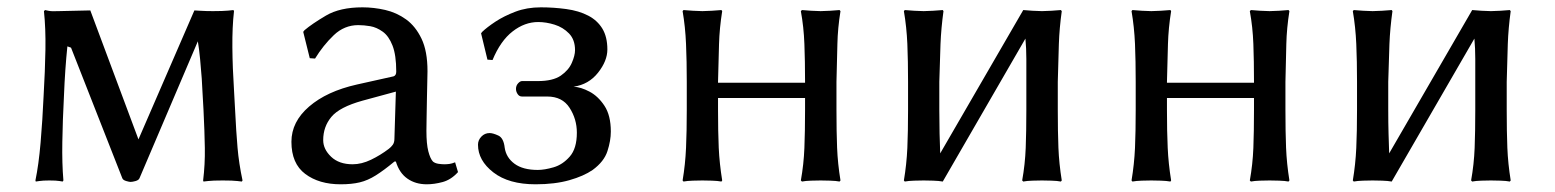

<svg xmlns="http://www.w3.org/2000/svg" viewBox="-20 -485 4178 516"><path d="M151.9 -227.5Q148.4 -161.1 147.5 -103.3Q146.5 -45.4 150.4 0L148.4 2.9Q148.4 2.9 139.9 1.5Q131.3 0 112.3 0Q95.2 0 85.7 1.5Q76.2 2.9 76.2 2.9L75.2 0Q84 -42.5 89.1 -101.8Q94.2 -161.1 97.2 -227.5Q101.1 -294.4 102.1 -351.8Q103 -409.2 98.1 -455.1L101.1 -458Q101.1 -458 109.9 -456.1Q118.7 -454.1 137.7 -455.1L222.7 -457L352.1 -110.4L502.4 -457Q502.4 -457 517.8 -456.1Q533.2 -455.1 552.2 -455.1Q579.6 -455.1 593.5 -456.5Q607.4 -458 607.4 -458L608.9 -455.1Q604 -412.6 604.5 -357.4Q605 -302.2 608.9 -242.7L611.8 -189.9Q614.7 -130.4 618.4 -87.9Q622.1 -45.4 631.8 0L629.9 2.9Q629.9 2.9 617.9 1.5Q606 0 578.6 0Q551.3 0 539.1 1.5Q526.9 2.9 526.9 2.9L525.9 0Q531.2 -43.5 530.5 -87.4Q529.8 -131.3 526.9 -189.9L523.9 -242.7Q523.9 -250 522.2 -273.9Q520.5 -297.9 517.8 -325.9Q515.1 -354 511.7 -374L355 -6.3Q353 -1 344.5 1.5Q335.9 3.9 330.6 3.9Q327.6 3.9 319.1 1.5Q310.5 -1 308.6 -6.3L170.9 -356.9L161.1 -360.4Q154.8 -300.3 151.9 -227.5Z M1043.9 -50.8H1040Q1011.7 -27.3 990 -13.7Q968.3 0 946.8 5.1Q925.3 10.3 895.5 10.3Q837.4 10.3 800.3 -17.6Q763.2 -45.4 763.2 -104Q763.2 -157.7 810.8 -198.7Q858.4 -239.7 939 -257.8L1037.6 -279.8Q1044.9 -282.2 1044.9 -292.5Q1044.9 -336.9 1034.9 -362.5Q1024.9 -388.2 1008.5 -399.9Q992.2 -411.6 975.1 -414.6Q958 -417.5 942.9 -417.5Q905.3 -417.5 877 -390.4Q848.6 -363.3 826.7 -327.6L812.5 -328.6L794.9 -399.4L798.3 -403.8Q818.4 -420.9 856 -443.1Q893.6 -465.3 954.1 -465.3Q984.4 -465.3 1015.1 -458.3Q1045.9 -451.2 1071.3 -432.9Q1096.7 -414.6 1112.8 -381.1Q1128.9 -347.7 1128.9 -293.5Q1128.9 -289.6 1128.4 -268.8Q1127.9 -248 1127.4 -221.2Q1127 -194.3 1126.5 -169.9Q1126 -145.5 1126 -133.3Q1126 -98.1 1131.1 -78.4Q1136.2 -58.6 1143.6 -50.8Q1148.9 -46.4 1157.7 -44.9Q1166.5 -43.5 1174.3 -43.5Q1180.7 -43.5 1187.7 -44.4Q1194.8 -45.4 1203.1 -48.8L1210.9 -22.5Q1192.4 -2 1169.7 4.2Q1147 10.3 1127 10.3Q1096.7 10.3 1075 -4.9Q1053.2 -20 1043.9 -50.8ZM1043.9 -238.8 954.1 -214.4Q892.6 -197.3 870.6 -170.9Q848.6 -144.5 848.6 -108.4Q848.6 -84 869.9 -63.7Q891.1 -43.5 927.7 -43.5Q951.7 -43.5 977.1 -55.7Q1002.4 -67.9 1024.9 -85Q1031.2 -89.8 1035.6 -95.9Q1040 -102.1 1040 -112.3Z M1426.3 -425.8Q1390.1 -425.8 1357.7 -400.6Q1325.2 -375.5 1303.7 -323.7L1290 -324.7L1272.9 -395.5L1275.9 -399.4Q1288.6 -411.6 1311.5 -426.8Q1334.5 -441.9 1365.2 -453.6Q1396 -465.3 1433.6 -465.3Q1467.8 -465.3 1501.7 -460.7Q1535.6 -456.1 1561 -442.9Q1585.4 -430.2 1598.9 -408Q1612.3 -385.7 1612.3 -352.1Q1612.3 -321.3 1587.2 -289.6Q1562 -257.8 1521.5 -252Q1541 -251 1564.2 -238.8Q1587.4 -226.6 1604.5 -200.7Q1621.6 -174.8 1621.6 -131.3Q1621.6 -106.9 1612.5 -78.9Q1603.5 -50.8 1572.8 -28.3Q1548.8 -11.7 1510 -0.7Q1471.2 10.3 1419.4 10.3Q1347.2 10.3 1305.9 -21.7Q1264.6 -53.7 1264.6 -96.2Q1264.6 -108.4 1273.7 -117.9Q1282.7 -127.4 1295.9 -127.4Q1304.7 -127.4 1319.1 -120.8Q1333.5 -114.3 1336.4 -87.9Q1340.3 -61.5 1362.8 -44.9Q1385.3 -28.3 1425.3 -28.3Q1443.4 -28.3 1467.8 -35.4Q1492.2 -42.5 1511.2 -64.2Q1530.3 -85.9 1530.3 -128.4Q1530.3 -165 1510.7 -195.3Q1491.2 -225.6 1450.7 -225.6H1382.8Q1375.5 -225.6 1371.1 -232.2Q1366.7 -238.8 1366.7 -246.1Q1366.7 -254.9 1372.3 -261Q1377.9 -267.1 1382.8 -267.1H1425.3Q1465.8 -267.1 1487.1 -281.7Q1508.3 -296.4 1516.8 -316.2Q1525.4 -335.9 1525.4 -350.1Q1525.4 -378.4 1509.3 -395Q1493.2 -411.6 1470.5 -418.7Q1447.8 -425.8 1426.3 -425.8Z M1825.7 -265.1Q1825.7 -321.3 1823.7 -366.9Q1821.8 -412.6 1814.5 -455.1L1816.9 -458Q1826.7 -457 1842.3 -456.1Q1857.9 -455.1 1867.7 -455.1Q1877.4 -455.1 1893.1 -456.1Q1908.7 -457 1918.9 -458L1920.9 -455.1Q1913.6 -409.2 1912.4 -366.9Q1911.1 -324.7 1909.7 -265.1V-262.7H2143.6V-265.1Q2143.6 -321.3 2141.8 -366.9Q2140.1 -412.6 2132.3 -455.1L2135.3 -458Q2144.5 -457 2160.2 -456.1Q2175.8 -455.1 2185.5 -455.1Q2195.3 -455.1 2211.2 -456.1Q2227.1 -457 2236.3 -458L2238.8 -455.1Q2231.4 -409.2 2230.5 -366.9Q2229.5 -324.7 2228 -265.1V-189.9Q2228 -130.4 2229.7 -87.9Q2231.4 -45.4 2238.8 0L2236.3 2.9Q2227.1 1 2211.2 0.5Q2195.3 0 2185.5 0Q2175.8 0 2160.2 0.5Q2144.5 1 2135.3 2.9L2132.3 0Q2140.1 -43.5 2141.8 -87.4Q2143.6 -131.3 2143.6 -189.9V-221.7H1909.7V-189.9Q1909.7 -130.4 1911.6 -87.9Q1913.6 -45.4 1920.9 0L1918.9 2.9Q1908.7 1 1893.1 0.5Q1877.4 0 1867.7 0Q1857.9 0 1842.3 0.5Q1826.7 1 1816.9 2.9L1814.5 0Q1821.8 -43.5 1823.7 -87.4Q1825.7 -131.3 1825.7 -189.9Z M2420.4 -265.1Q2420.4 -321.3 2418.5 -366.9Q2416.5 -412.6 2409.2 -455.1L2411.6 -458Q2421.4 -457 2437 -456.1Q2452.6 -455.1 2462.4 -455.1Q2472.2 -455.1 2487.8 -456.1Q2503.4 -457 2513.7 -458L2515.6 -455.1Q2509.3 -409.2 2507.6 -366.9Q2505.9 -324.7 2504.4 -265.1V-189.9Q2504.4 -154.8 2505.1 -126.5Q2505.9 -98.1 2506.8 -72.8L2730 -458Q2739.3 -457 2754.9 -456.1Q2770.5 -455.1 2780.3 -455.1Q2790 -455.1 2805.9 -456.1Q2821.8 -457 2831.1 -458L2833.5 -455.1Q2827.1 -409.2 2825.7 -366.9Q2824.2 -324.7 2822.8 -265.1V-189.9Q2822.8 -130.4 2824.5 -87.9Q2826.2 -45.4 2833.5 0L2831.1 2.9Q2821.8 1 2805.9 0.5Q2790 0 2780.3 0Q2770.5 0 2754.9 0.5Q2739.3 1 2730 2.9L2727.1 0Q2734.9 -43.5 2736.6 -87.4Q2738.3 -131.3 2738.3 -189.9V-265.1Q2738.3 -297.9 2738.3 -326.4Q2738.3 -355 2735.8 -381.3L2513.7 2.9Q2503.4 1 2487.8 0.5Q2472.2 0 2462.4 0Q2452.6 0 2437 0.5Q2421.4 1 2411.6 2.9L2409.2 0Q2416.5 -43.5 2418.5 -87.4Q2420.4 -131.3 2420.4 -189.9Z M3032.2 -265.1Q3032.2 -321.3 3030.3 -366.9Q3028.3 -412.6 3021 -455.1L3023.4 -458Q3033.2 -457 3048.8 -456.1Q3064.5 -455.1 3074.2 -455.1Q3084 -455.1 3099.6 -456.1Q3115.2 -457 3125.5 -458L3127.4 -455.1Q3120.1 -409.2 3118.9 -366.9Q3117.7 -324.7 3116.2 -265.1V-262.7H3350.1V-265.1Q3350.1 -321.3 3348.4 -366.9Q3346.7 -412.6 3338.9 -455.1L3341.8 -458Q3351.1 -457 3366.7 -456.1Q3382.3 -455.1 3392.1 -455.1Q3401.9 -455.1 3417.7 -456.1Q3433.6 -457 3442.9 -458L3445.3 -455.1Q3438 -409.2 3437 -366.9Q3436 -324.7 3434.6 -265.1V-189.9Q3434.6 -130.4 3436.3 -87.9Q3438 -45.4 3445.3 0L3442.9 2.9Q3433.6 1 3417.7 0.5Q3401.9 0 3392.1 0Q3382.3 0 3366.7 0.5Q3351.1 1 3341.8 2.9L3338.9 0Q3346.7 -43.5 3348.4 -87.4Q3350.1 -131.3 3350.1 -189.9V-221.7H3116.2V-189.9Q3116.2 -130.4 3118.2 -87.9Q3120.1 -45.4 3127.4 0L3125.5 2.9Q3115.2 1 3099.6 0.5Q3084 0 3074.2 0Q3064.5 0 3048.8 0.5Q3033.2 1 3023.4 2.9L3021 0Q3028.3 -43.5 3030.3 -87.4Q3032.2 -131.3 3032.2 -189.9Z M3627 -265.1Q3627 -321.3 3625 -366.9Q3623 -412.6 3615.7 -455.1L3618.2 -458Q3627.9 -457 3643.6 -456.1Q3659.2 -455.1 3668.9 -455.1Q3678.7 -455.1 3694.3 -456.1Q3710 -457 3720.2 -458L3722.2 -455.1Q3715.8 -409.2 3714.1 -366.9Q3712.4 -324.7 3710.9 -265.1V-189.9Q3710.9 -154.8 3711.7 -126.5Q3712.4 -98.1 3713.4 -72.8L3936.5 -458Q3945.8 -457 3961.4 -456.1Q3977.1 -455.1 3986.8 -455.1Q3996.6 -455.1 4012.5 -456.1Q4028.3 -457 4037.6 -458L4040 -455.1Q4033.7 -409.2 4032.2 -366.9Q4030.8 -324.7 4029.3 -265.1V-189.9Q4029.3 -130.4 4031 -87.9Q4032.7 -45.4 4040 0L4037.6 2.9Q4028.3 1 4012.5 0.5Q3996.6 0 3986.8 0Q3977.1 0 3961.4 0.5Q3945.8 1 3936.5 2.9L3933.6 0Q3941.4 -43.5 3943.1 -87.4Q3944.8 -131.3 3944.8 -189.9V-265.1Q3944.8 -297.9 3944.8 -326.4Q3944.8 -355 3942.4 -381.3L3720.2 2.9Q3710 1 3694.3 0.5Q3678.7 0 3668.9 0Q3659.2 0 3643.6 0.5Q3627.9 1 3618.2 2.9L3615.7 0Q3623 -43.5 3625 -87.4Q3627 -131.3 3627 -189.9Z"/></svg>

Font: Kurinto Seri
Style: Regular
Weight: 400
Designer: Kurinto was developed by Clint Goss from a range of fonts that are compatible with the SIL Open Font License Version 1.1
Foundry: Clinton F. Goss
Version: Version 2.196; July 25, 2020